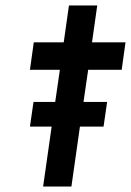

<svg xmlns="http://www.w3.org/2000/svg" viewBox="-20 -679 477 699"><path d="M89 -425 103 -525H212L231 -659H334L315 -525H437L423 -425H301L284 -308H370L357 -218H271L240 0H137L168 -218H89L102 -308H181L198 -425Z"/></svg>

Font: Lexend
Style: Italic
Weight: 400
Italic angle: -8.13011°
Designer: Bonnie Shaver-Troup, Thomas Jockin
Foundry: Lexend
Version: Version 1.007